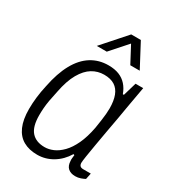

<svg xmlns="http://www.w3.org/2000/svg" viewBox="-179 -822 841 933"><g transform="rotate(30 242.0 -355.5)"><path d="M176 12Q130 12 97.5 -6.5Q65 -25 48 -63.5Q31 -102 31 -161Q31 -193 35 -227.5Q39 -262 47 -297Q63 -378 92.5 -431.5Q122 -485 164.5 -511.5Q207 -538 260 -538Q295 -538 320 -528Q345 -518 362.5 -498.5Q380 -479 390 -451H396L418 -526H461L440 -408Q436 -381 428.5 -340.5Q421 -300 413 -255Q405 -210 398 -169.5Q391 -129 386.5 -100Q382 -71 382 -62Q382 -51 387.5 -45Q393 -39 406 -39H448L441 -5Q432 0 418 5Q404 10 388 10Q363 10 348 -3Q333 -16 332 -43Q331 -50 332 -58.5Q333 -67 334 -77L328 -79Q302 -36 262 -12Q222 12 176 12ZM189 -38Q212 -38 236.5 -48.5Q261 -59 284.5 -83Q308 -107 326.5 -146.5Q345 -186 356 -243Q360 -268 363 -289Q366 -310 367.5 -327Q369 -344 369 -359Q369 -401 358 -430Q347 -459 324 -473.5Q301 -488 265 -488Q229 -488 198.5 -469.5Q168 -451 144.5 -410Q121 -369 108 -302Q101 -271 96.5 -245.5Q92 -220 90.5 -199.5Q89 -179 89 -160Q89 -96 114.5 -67Q140 -38 189 -38ZM163 -591 280 -723H334L404 -591H351L290 -706H321L219 -591Z"/></g></svg>

Font: Archivo SemiCondensed ExtraLight
Style: Italic
Weight: 250
Width: 4
Italic angle: -10°
Designer: Hector Gatti
Foundry: Omnibus-Type
Version: Version 2.001